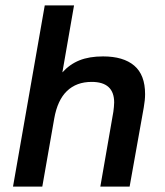

<svg xmlns="http://www.w3.org/2000/svg" viewBox="-20 -688 610 708"><path d="M350 0 398 -276Q399 -285 400 -293.5Q401 -302 401 -310Q401 -386 318 -386Q262 -386 227 -352.5Q192 -319 180 -251L136 0H28L145 -668H253L210 -421Q237 -451 273 -465.5Q309 -480 360 -480Q435 -480 475 -446Q515 -412 515 -341Q515 -319 510 -291L458 0Z"/></svg>

Font: Celebes SemiBold
Style: Italic
Weight: 600
Italic angle: -10°
Designer: Anugrah Pasau
Foundry: Lafontype
Version: Version 1.000; ttfautohint (v1.8.4)